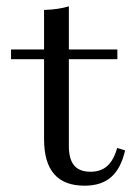

<svg xmlns="http://www.w3.org/2000/svg" viewBox="-20 -569 435 600"><path d="M244.4 11.3Q180.6 11.3 149.2 -25Q117.7 -61.3 117.7 -133.9V-383.9H14.5V-414.5H117.7V-537.9Q141.1 -538.7 160.1 -541.5Q179 -544.4 195.2 -549.2V-414.5H346.8V-383.9H195.2V-112.9Q195.2 -71.8 211.7 -52Q228.2 -32.3 262.9 -32.3Q295.2 -32.3 315.3 -50.4Q335.5 -68.5 346 -106.5L371 -99.2Q358.1 -42.7 327.4 -15.7Q296.8 11.3 244.4 11.3Z"/></svg>

Font: Playfair 12pt
Style: Regular
Weight: 400
Designer: Claus Eggers Sørensen
Foundry: Claus Eggers Sørensen
Version: Version 2.000;gftools[0.9.28]